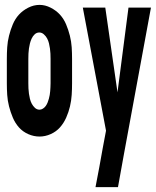

<svg xmlns="http://www.w3.org/2000/svg" viewBox="-20 -551 640 786"><path d="M142 8Q118 8 95.5 -2Q73 -12 57.5 -29.5Q42 -47 32.5 -69.5Q23 -92 17 -115.5Q11 -139 9.5 -162.5Q8 -186 8 -210V-310Q8 -334 9.5 -357.5Q11 -381 17 -405Q23 -429 32.5 -451.5Q42 -474 57.5 -491Q73 -508 95.5 -519.5Q118 -531 142 -531Q165 -531 187.5 -519.5Q210 -508 225.5 -491Q241 -474 250.5 -451.5Q260 -429 266 -405Q272 -381 273.5 -357.5Q275 -334 275 -310V-210Q275 -186 273.5 -162.5Q272 -139 266.5 -115.5Q261 -92 251 -69.5Q241 -47 225.5 -29.5Q210 -12 187.5 -2Q165 8 142 8ZM371 215Q379 174 386.5 133.5Q394 93 401 53L414 -16L319 -520H411L461 -173L506 -520H598L487 82L463 215ZM142 -102Q149 -102 156 -106.5Q163 -111 167.5 -117.5Q172 -124 175 -131.5Q178 -139 180 -146.5Q182 -154 183.5 -162Q185 -170 185.5 -178Q186 -186 186.5 -194Q187 -202 187 -210V-310Q187 -321 186.5 -331.5Q186 -342 184.5 -352.5Q183 -363 180.5 -373.5Q178 -384 173 -393.5Q168 -403 159.5 -410.5Q151 -418 141 -418Q130 -418 122 -410.5Q114 -403 109.5 -393Q105 -383 102.5 -373Q100 -363 98.5 -352.5Q97 -342 96.5 -331.5Q96 -321 96 -310V-210Q96 -199 96.5 -188.5Q97 -178 98.5 -167.5Q100 -157 102.5 -146.5Q105 -136 110 -126.5Q115 -117 123 -109.5Q131 -102 142 -102Z"/></svg>

Font: Iosevka Custom XBdEx
Style: Regular
Weight: 800
Width: 7
Monospace: yes
Designer: Belleve Invis
Foundry: Belleve Invis
Version: Version 11.2.4; ttfautohint (v1.8.4)